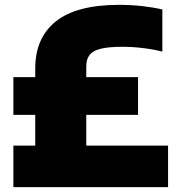

<svg xmlns="http://www.w3.org/2000/svg" viewBox="-20 -770 738 790"><path d="M125 -62V-488Q125 -614.5 210 -682.2Q295 -750 470 -750Q520.5 -750 566.5 -744.8Q612.5 -739.5 648 -731V-557.5Q614.5 -566.5 569.8 -572Q525 -577.5 485.5 -577.5Q426 -577.5 393.5 -569.2Q361 -561 348 -543.2Q335 -525.5 335 -497V-62ZM35 0V-171H671.5V0ZM35 -297.5V-452.5H548V-297.5Z"/></svg>

Font: Encode Sans Condensed Thin Black
Style: Regular
Weight: 900
Version: Version 3.002